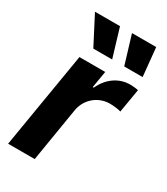

<svg xmlns="http://www.w3.org/2000/svg" viewBox="-192 -862 822 946"><g transform="rotate(30 218.5 -388.5)"><path d="M14.9 0H166.2L217 -308.6C229 -375.7 285.5 -421.9 351.6 -421.9C373.2 -421.9 401.3 -418.3 414.4 -413.7L437.1 -548.3C424 -551.5 405.9 -553.3 390.6 -553.3C329.5 -553.3 273.4 -517.8 242.2 -450.3H236.5L252.5 -545.5H105.8ZM60.4 -777.3 144.2 -615.8H251.4L202.8 -777.3ZM271 -777.3 320 -615.8H424.7L408.7 -777.3Z"/></g></svg>

Font: Margiela Sans
Style: Bold Italic
Weight: 700
Italic angle: -9.39999°
Designer: Stefan Endress, Andreas Faust
Version: Version 1.100;FEAKit 1.0